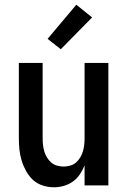

<svg xmlns="http://www.w3.org/2000/svg" viewBox="-20 -787 540 815"><path d="M209 8Q185 8 161.5 0.5Q138 -7 120.5 -23Q103 -39 91 -60.5Q79 -82 72 -105Q65 -128 62.5 -152Q60 -176 60 -200V-520H161V-200Q161 -186 162.5 -172Q164 -158 168 -144.5Q172 -131 179.5 -118.5Q187 -106 197.5 -97Q208 -88 222 -84Q236 -80 250 -80Q264 -80 278 -84Q292 -88 302.5 -97Q313 -106 320.5 -118.5Q328 -131 332 -144.5Q336 -158 337.5 -172Q339 -186 339 -200V-520H440V0H339V-85Q331 -65 319 -47Q307 -29 289.5 -16.5Q272 -4 251 2Q230 8 209 8ZM238 -578 182 -622 304 -767 371 -713Z"/></svg>

Font: Iosevka SS18 Semibold
Style: Regular
Weight: 600
Monospace: yes
Designer: Belleve Invis
Foundry: Belleve Invis
Version: Version 25.1.1; ttfautohint (v1.8.4)